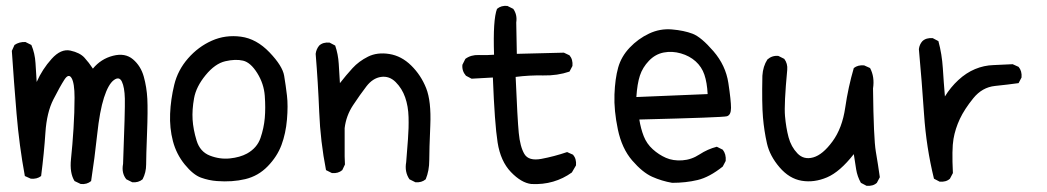

<svg xmlns="http://www.w3.org/2000/svg" viewBox="-20 -620 3540 649"><path d="M253 2 232 -8Q215 -35 220 -82.5Q225 -130 228.5 -185.5Q232 -241 232 -290Q232 -339 222 -356Q212 -373 197.5 -350.5Q183 -328 160.5 -284Q138 -240 133.5 -171.5Q129 -103 119 -25Q105 -14 84 -16L64 -25Q45 -128 36 -235.5Q27 -343 20 -448L29 -468Q45 -479 66 -478L86 -468Q98 -440 100 -407Q102 -374 104 -343Q123 -386 154.5 -421Q186 -456 218 -449Q250 -442 265.5 -425Q281 -408 294 -388Q321 -421 362 -431.5Q403 -442 429.5 -419.5Q456 -397 466 -361Q476 -325 478 -286Q480 -247 477 -169Q474 -91 474 -64Q474 -37 462 -14Q448 -2 427 -4L407 -14Q390 -35 396 -66Q403 -249 402 -287Q401 -325 392 -344Q383 -363 364.5 -349Q346 -335 331.5 -290Q317 -245 308.5 -165.5Q300 -86 288 -8Q274 4 253 2Z M713 -8Q686 -10 659.5 -19.5Q633 -29 604.5 -64Q576 -99 564.5 -143Q553 -187 555 -235.5Q557 -284 569 -333.5Q581 -383 615.5 -422.5Q650 -462 696 -482.5Q742 -503 794.5 -496Q847 -489 891 -443Q935 -397 940.5 -364Q946 -331 950 -297Q954 -263 950 -216Q946 -169 931.5 -130Q917 -91 885 -58Q853 -25 809 -14.5Q765 -4 713 -8ZM815 -101Q849 -120 860.5 -153.5Q872 -187 875 -221Q878 -255 875 -296Q872 -337 849.5 -373Q827 -409 801.5 -415Q776 -421 741.5 -413Q707 -405 675 -366Q643 -327 636 -288Q629 -249 631 -216Q633 -183 644.5 -145Q656 -107 689.5 -94Q723 -81 757 -84.5Q791 -88 815 -101Z M1384 -4 1364 -14Q1347 -39 1353 -72Q1356 -112 1359 -149.5Q1362 -187 1361 -224Q1360 -261 1349.5 -291Q1339 -321 1317.5 -342.5Q1296 -364 1268 -360Q1240 -356 1218.5 -328Q1197 -300 1173.5 -264.5Q1150 -229 1145 -187V-91L1146 -64L1137 -45Q1123 -33 1102 -35L1082 -45Q1063 -142 1059 -241.5Q1055 -341 1047 -438Q1049 -454 1059 -466Q1072 -478 1094 -476L1113 -466Q1123 -437 1125 -404.5Q1127 -372 1129 -339Q1150 -366 1171.5 -389.5Q1193 -413 1224 -428.5Q1255 -444 1296 -437.5Q1337 -431 1370 -398.5Q1403 -366 1420.5 -322Q1438 -278 1434.5 -196Q1431 -114 1431 -78.5Q1431 -43 1419 -14Q1405 -2 1384 -4Z M1776 2Q1742 -2 1707 -38.5Q1672 -75 1662 -138.5Q1652 -202 1646 -358L1574 -354L1555 -364Q1541 -380 1543 -401L1553 -421Q1572 -435 1598.5 -434Q1625 -433 1650 -435Q1646 -554 1660 -590Q1674 -602 1695 -600L1715 -590Q1729 -570 1725 -544L1727 -438L1886 -442L1905 -433Q1917 -419 1915 -397L1905 -378Q1864 -364 1816.5 -365Q1769 -366 1723 -360Q1729 -218 1733.5 -171Q1738 -124 1752.5 -99.5Q1767 -75 1810 -83Q1853 -91 1897 -106L1917 -97Q1929 -83 1927 -61L1913 -37Q1884 -16 1849.5 -6Q1815 4 1776 2Z M2252 -2Q2217 -8 2184.5 -22.5Q2152 -37 2117 -77.5Q2082 -118 2068.5 -182.5Q2055 -247 2057 -300.5Q2059 -354 2069.5 -391.5Q2080 -429 2108.5 -459Q2137 -489 2174 -506.5Q2211 -524 2251.5 -520.5Q2292 -517 2321 -506Q2350 -495 2391.5 -447Q2433 -399 2442 -339.5Q2451 -280 2451 -255.5Q2451 -231 2437 -227Q2423 -223 2141 -216Q2146 -185 2156 -159.5Q2166 -134 2186.5 -115.5Q2207 -97 2231 -86.5Q2255 -76 2286 -78Q2317 -80 2344.5 -98Q2372 -116 2403 -124L2423 -114Q2435 -99 2433 -76L2423 -57Q2378 -21 2338 -11.5Q2298 -2 2252 -2ZM2372 -302Q2370 -341 2361 -367.5Q2352 -394 2331.5 -412.5Q2311 -431 2281.5 -439.5Q2252 -448 2223.5 -442.5Q2195 -437 2173.5 -414.5Q2152 -392 2143 -364.5Q2134 -337 2131 -292Z M2909 8 2890 -2Q2878 -23 2874 -47.5Q2870 -72 2866 -99Q2819 -39 2775.5 -20.5Q2732 -2 2690 -9Q2648 -16 2615 -54.5Q2582 -93 2572.5 -135Q2563 -177 2559 -223Q2555 -269 2557 -364Q2559 -396 2574 -419Q2590 -433 2611 -431L2631 -421Q2643 -405 2641 -384Q2630 -267 2633.5 -227.5Q2637 -188 2645.5 -156Q2654 -124 2675.5 -101.5Q2697 -79 2729 -88Q2761 -97 2794 -142Q2827 -187 2837 -256Q2847 -325 2866 -390Q2880 -401 2901 -399L2921 -390Q2937 -360 2931 -321Q2933 -151 2940.5 -107.5Q2948 -64 2954 -21L2944 -2Q2931 10 2909 8Z M3156 -6 3137 -16Q3111 -122 3103.5 -233.5Q3096 -345 3086 -454Q3088 -470 3098 -481Q3111 -493 3133 -491L3152 -481Q3164 -437 3167 -389Q3170 -341 3174 -294Q3193 -325 3219.5 -349.5Q3246 -374 3276 -386.5Q3306 -399 3338 -400Q3370 -401 3403 -403L3423 -394Q3435 -380 3433 -358L3423 -339Q3387 -334 3343.5 -329.5Q3300 -325 3270 -288Q3240 -251 3224.5 -218Q3209 -185 3203 -150.5Q3197 -116 3201 -35L3191 -16Q3178 -4 3156 -6Z"/></svg>

Font: Kosefont JP
Style: Regular
Weight: 400
Designer: Nozomi Seto 瀬戸のぞみ
Version: Version 3.00;June 19, 2020